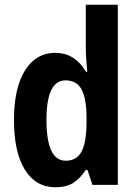

<svg xmlns="http://www.w3.org/2000/svg" viewBox="-20 -780 580 810"><path d="M214 10Q131 10 85 -64Q39 -138 39 -273Q39 -409 85.5 -483Q132 -557 212 -557Q256 -557 288.5 -536Q321 -515 343 -477H348Q346 -503 344 -528.5Q342 -554 342 -575V-760H477V0H370L349 -63H342Q318 -27 289 -8.5Q260 10 214 10ZM257 -102Q303 -102 323.5 -139.5Q344 -177 345 -256V-283Q345 -363 324.5 -402Q304 -441 256 -441Q176 -441 176 -274Q176 -102 257 -102Z"/></svg>

Font: Noto Sans Condensed
Style: Bold
Weight: 700
Width: 3
Designer: Monotype Design Team
Foundry: Monotype Imaging Inc.
Version: Version 2.013; ttfautohint (v1.8.4.7-5d5b)